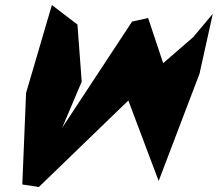

<svg xmlns="http://www.w3.org/2000/svg" viewBox="-20 -586 869 766"><path d="M84 -215 69 150 135 160 492 -185 613 136 776 -292 829 -531 751 -438 631 -334 571 -514 507 -500 228 -76 306 -260 289 -488 187 -566Z"/></svg>

Font: Crazy Punk
Style: Obl
Weight: 400
Version: Version 1